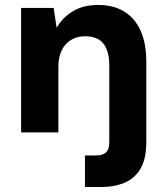

<svg xmlns="http://www.w3.org/2000/svg" viewBox="-20 -533 658 773"><path d="M65 0V-501H196L208 -421Q231 -462 273 -487.5Q315 -513 375 -513Q438 -513 481 -486Q524 -459 546.5 -408.5Q569 -358 569 -284V40Q569 106 546 145.5Q523 185 482 202.5Q441 220 386 220H322V93H363Q394 93 407 80.5Q420 68 420 41V-270Q420 -326 397 -356.5Q374 -387 322 -387Q291 -387 266.5 -372.5Q242 -358 228.5 -330.5Q215 -303 215 -265V0Z"/></svg>

Font: DM Sans 17pt Black
Style: Regular
Weight: 900
Version: Version 4.004;gftools[0.9.30]